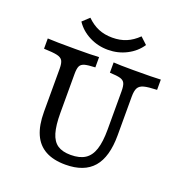

<svg xmlns="http://www.w3.org/2000/svg" viewBox="-135 -864 940 993"><g transform="rotate(20 335.0 -368.0)"><path d="M135.2 -208.1V-445.2Q135.2 -475.1 127.3 -488.8Q119.4 -502.5 96.9 -507.7Q74.4 -512.9 23.9 -514.5V-571Q64.6 -568.5 175.8 -568.5Q268.3 -568.5 306.3 -571V-514.5Q266 -512.9 247.8 -507.7Q229.7 -502.4 223.2 -488.7Q216.8 -475 216.8 -445.2V-232Q216.8 -163.1 228.9 -122.4Q241 -81.8 267.8 -63.6Q294.7 -45.3 340.7 -45.3Q389.7 -45.3 419.2 -64.4Q448.7 -83.5 462.3 -124.8Q475.9 -166 475.9 -234.5V-444Q475.9 -474.3 469.4 -488.2Q463 -502.1 444.8 -507.5Q426.7 -512.8 386.4 -514.5V-571Q417.6 -568.5 495 -568.5Q609.2 -568.5 646.1 -571V-514.5Q597.9 -512.8 575 -506.7Q552.2 -500.6 543.5 -484.8Q534.8 -468.9 534.8 -436.5V-224.2Q534.8 -104.7 484.8 -46.7Q434.7 11.3 332 11.3Q265.7 11.3 222 -12.8Q178.2 -36.8 156.7 -85.3Q135.2 -133.8 135.2 -208.1ZM157.3 -712.6 194.3 -747.1Q224.9 -717.1 258.8 -703Q292.7 -688.9 335.2 -688.9Q377.6 -688.9 411.5 -703Q445.4 -717.1 476 -747.1L513 -712.6Q485.1 -670.5 437.7 -646.3Q390.4 -622 335.2 -622Q279.9 -622 232.6 -646.3Q185.2 -670.5 157.3 -712.6Z"/></g></svg>

Font: Playfair Micro SmCond SmLight
Style: Regular
Weight: 360
Width: 4
Designer: Claus Eggers Sørensen
Foundry: Claus Eggers Sørensen
Version: Version 2.100;Glyphs 3.2 (3219)